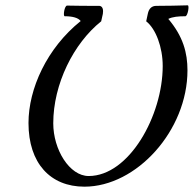

<svg xmlns="http://www.w3.org/2000/svg" viewBox="-20 -688 728 721"><path d="M297 13C493 13 684 -198 684 -424C684 -489 668 -551 612 -617C628 -625 650 -627 676 -627C685 -627 692 -668 685 -668C648 -667 607 -666 567 -666C550 -666 539 -656 535 -636L529 -608C565 -580 591 -511 591 -440C591 -254 465 -27 313 -27C241 -27 180 -126 180 -225C180 -372 256 -525 360 -608L364 -626C366 -633 367 -639 367 -646C367 -659 361 -666 352 -666C312 -666 269 -666 232 -667C222 -667 216 -627 223 -627C253 -627 274 -621 283 -609C156 -507 87 -355 87 -226C87 -75 169 13 297 13Z"/></svg>

Font: Junicode Two Beta SemiCondensed Medium
Style: Italic
Weight: 500
Width: 4
Italic angle: -10°
Version: Version 1.063